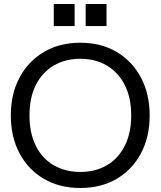

<svg xmlns="http://www.w3.org/2000/svg" viewBox="-20 -925 800 957"><path d="M380 12Q277 12 199 -33.5Q121 -79 77.5 -160.5Q34 -242 34 -350Q34 -457 77.5 -538.5Q121 -620 199 -666Q277 -712 380 -712Q484 -712 561.5 -666Q639 -620 682.5 -538.5Q726 -457 726 -350Q726 -242 682.5 -160.5Q639 -79 561.5 -33.5Q484 12 380 12ZM380 -68Q456 -68 513 -101.5Q570 -135 602 -198.5Q634 -262 634 -350Q634 -438 602 -501Q570 -564 513 -598Q456 -632 380 -632Q305 -632 247.5 -598Q190 -564 158.5 -501Q127 -438 127 -350Q127 -262 158.5 -198.5Q190 -135 247.5 -101.5Q305 -68 380 -68ZM407 -795V-905H511V-795ZM248 -795V-905H352V-795Z"/></svg>

Font: Host Grotesk Light
Style: Regular
Weight: 400
Version: Version 1.003